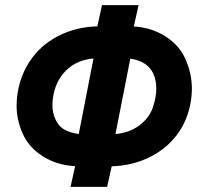

<svg xmlns="http://www.w3.org/2000/svg" viewBox="-20 -731 791 751"><path d="M522 -710.9H378.9L360.8 -627.9C304.7 -626.5 253.4 -613.8 207 -589.8C160.6 -565.9 123.5 -532.7 95.7 -490.2C67.9 -447.8 51.3 -399.9 46.4 -346.7C45.4 -336.9 44.9 -327.1 44.9 -317.4C44.9 -280.8 52.7 -244.1 68.8 -208.5C84.5 -172.9 110.4 -143.1 147 -120.1C183.1 -96.7 225.6 -83.5 273.9 -81.1L255.9 0H398.9L417 -80.6C472.2 -82 522.9 -94.7 569.3 -118.2C661.1 -165 719.2 -249.5 729 -355C730 -364.7 730.5 -374.5 730.5 -383.8C730.5 -422.4 722.7 -459.5 707 -496.1C691.9 -532.7 666 -563 629.9 -586.9C593.8 -610.8 551.8 -624.5 503.4 -627.4ZM187 -346.2C192.9 -391.1 210 -427.2 238.3 -455.1C266.1 -482.9 302.2 -498.5 345.7 -502.4L288.1 -207C248.5 -212.4 221.2 -225.6 207 -246.6C192.4 -267.6 185.1 -292 185.1 -318.8C185.1 -327.6 185.5 -336.9 187 -346.2ZM589.4 -409.7C590.8 -400.9 591.3 -391.6 591.3 -382.3C591.3 -360.4 586.4 -335.4 577.1 -308.6C567.4 -281.7 549.8 -258.8 523.9 -239.7C498 -220.7 467.3 -210 431.6 -206.5L489.7 -501.5C547.9 -493.2 581.1 -462.4 589.4 -409.7Z"/></svg>

Font: Roboto
Style: Bold Italic
Weight: 700
Italic angle: -12°
Designer: Google
Version: Version 2.137; 2017